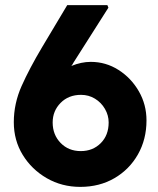

<svg xmlns="http://www.w3.org/2000/svg" viewBox="-20 -731 619 751"><path d="M294 0Q222 0 163 -34Q104 -68 69 -125Q34 -182 34 -253Q34 -326 64.5 -394.5Q95 -463 145 -547L243 -711H400L404 -701L268 -487Q264 -479 259 -473Q298 -489 335 -489Q394 -489 443.5 -457.5Q493 -426 523 -374Q553 -322 553 -260Q553 -186 519.5 -127Q486 -68 427.5 -34Q369 0 294 0ZM296 -140Q343 -140 374 -171Q405 -202 405 -252Q405 -280 390.5 -305Q376 -330 351.5 -345Q327 -360 297 -360Q248 -360 217 -328.5Q186 -297 186 -252Q186 -204 217 -172Q248 -140 296 -140Z"/></svg>

Font: Lexend Deca
Style: Bold
Weight: 700
Designer: Bonnie Shaver-Troup, Thomas Jockin
Foundry: Lexend
Version: Version 1.008; ttfautohint (v1.8.4.7-5d5b)